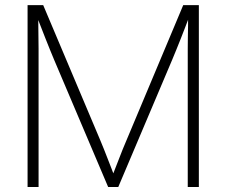

<svg xmlns="http://www.w3.org/2000/svg" viewBox="-20 -748 906 768"><path d="M90.3 0V-727.5H152.8L381.3 -186.5Q388.2 -169.9 395.8 -151.1Q403.3 -132.3 411.1 -112.1Q418.9 -91.8 426.5 -72.5Q434.1 -53.2 440.4 -35.6H425.8Q432.6 -52.7 440.2 -72.3Q447.8 -91.8 455.6 -111.8Q463.4 -131.8 470.9 -150.9Q478.5 -169.9 485.8 -186.5L712.9 -727.5H775.4V0H731V-509.3Q731 -530.3 731 -552.7Q731 -575.2 731.4 -598.4Q731.9 -621.6 732.2 -644.8Q732.4 -668 732.4 -690.9H740.7Q731.4 -666 721.9 -641.8Q712.4 -617.7 703.4 -594.2Q694.3 -570.8 685.5 -549.6Q676.8 -528.3 668.9 -509.3L453.1 0H412.6L196.3 -509.3Q188.5 -528.3 179.7 -549.6Q170.9 -570.8 161.9 -594Q152.8 -617.2 143.3 -641.6Q133.8 -666 124 -690.9H132.8Q133.3 -668.5 133.3 -645.3Q133.3 -622.1 133.8 -598.9Q134.3 -575.7 134.3 -553Q134.3 -530.3 134.3 -509.3V0Z"/></svg>

Font: Inter 24pt ExtraLight
Style: Regular
Weight: 250
Designer: Rasmus Andersson
Foundry: rsms
Version: Version 4.001;git-66647c0bb